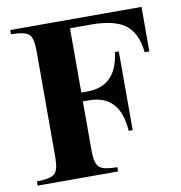

<svg xmlns="http://www.w3.org/2000/svg" viewBox="-76 -733 760 804"><g transform="rotate(-10 304.0 -331.0)"><path d="M578.1 -472.2H558.1Q549.8 -557.6 499 -593.3Q452.6 -625.5 355 -625.5H267.6V-352.1H293.5Q418.5 -352.1 435.5 -494.6H452.1V-159.7H435.1Q425.3 -314.5 293.5 -314.5H267.6V-104Q267.6 -50.8 285.6 -34.4Q303.7 -18.1 361.8 -18.1V0H20V-18.1Q78.6 -18.1 96.7 -35.6Q113.3 -51.8 113.3 -104V-558.1Q113.3 -610.4 96.7 -626.5Q78.6 -643.6 20 -643.6V-661.6H578.1Z"/></g></svg>

Font: Dai Banna SIL Book
Style: Bold
Weight: 700
Designer: Victor Gaultney
Foundry: SIL International
Version: Version 2.000